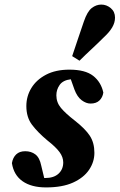

<svg xmlns="http://www.w3.org/2000/svg" viewBox="-20 -803 522 838"><path d="M392 -136Q392 -96 368.5 -61.5Q345 -27 298.5 -6Q252 15 181 15Q117 15 78.5 -12Q40 -39 32 -91Q36 -115 50.5 -129Q65 -143 90 -143Q116 -143 134.5 -129Q153 -115 160 -80L173 -26H177Q215 -26 235.5 -45Q256 -64 256 -94Q256 -117 240 -139Q224 -161 187 -190Q145 -225 120 -258Q95 -291 95 -340Q95 -383 117 -419Q139 -455 181 -477Q223 -499 283 -499Q352 -499 386.5 -472Q421 -445 431 -399Q428 -378 414 -364.5Q400 -351 375 -351Q356 -351 336.5 -365.5Q317 -380 305 -412L289 -457Q255 -453 240.5 -432.5Q226 -412 226 -387Q226 -356 246 -332Q266 -308 306 -277Q352 -241 372 -210.5Q392 -180 392 -136ZM295 -558Q308 -596 320.5 -634Q333 -672 346 -709Q361 -753 380.5 -768Q400 -783 422 -783Q445 -783 463.5 -767.5Q482 -752 482 -726Q482 -704 469.5 -683Q457 -662 433 -640Q407 -614 380 -589Q353 -564 327 -538Z"/></svg>

Font: Source Serif Pro
Style: Bold Italic
Weight: 700
Italic angle: -12°
Designer: Frank Grießhammer
Foundry: Adobe Systems Incorporated
Version: Version 3.001;hotconv 1.0.111;makeotfexe 2.5.65597